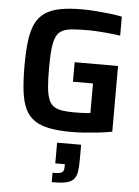

<svg xmlns="http://www.w3.org/2000/svg" viewBox="-64 -745 797 1098"><g transform="rotate(5 334.5 -196.0)"><path d="M364 8Q289 8 236.5 -2Q184 -12 149.5 -35.5Q115 -59 96 -99Q77 -139 69.5 -199.5Q62 -260 62 -344Q62 -428 69.5 -488.5Q77 -549 96.5 -589Q116 -629 150.5 -652.5Q185 -676 237 -686Q289 -696 364 -696Q397 -696 437.5 -693Q478 -690 518 -685.5Q558 -681 592 -674V-565Q557 -570 524 -573Q491 -576 464 -578Q437 -580 419 -580Q362 -580 324 -577.5Q286 -575 262 -564Q238 -553 225.5 -528Q213 -503 208 -458.5Q203 -414 203 -344Q203 -282 206.5 -240Q210 -198 219.5 -171Q229 -144 247.5 -129.5Q266 -115 295.5 -110Q325 -105 369 -105Q385 -105 402.5 -105.5Q420 -106 435.5 -107Q451 -108 461 -109V-279H346V-391H595V-14Q561 -7 519 -2.5Q477 2 437 5Q397 8 364 8ZM275 304V250Q302 250 316 247Q330 244 335.5 235.5Q341 227 341 211V195H286V76H424V159Q424 203 419.5 231.5Q415 260 399.5 276Q384 292 354.5 298Q325 304 275 304Z"/></g></svg>

Font: Saira Thin SemiBold
Style: Regular
Weight: 600
Version: Version 1.101